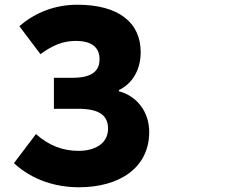

<svg xmlns="http://www.w3.org/2000/svg" viewBox="-20 -738 1040 812"><path d="M314 54C482 54 611 -26 611 -180C611 -268 556 -333 483 -352V-357C543 -386 575 -447 575 -517C575 -642 483 -718 307 -718C216 -718 130 -687 62 -627L151 -509C201 -545 244 -565 301 -565C360 -565 401 -543 401 -488C401 -439 371 -409 286 -409H208V-278H309C396 -278 437 -253 437 -194C437 -134 386 -100 312 -100C248 -100 188 -121 132 -171L39 -48C118 25 218 54 314 54Z"/></svg>

Font: コーポレート・ロゴ ver3 Bold
Style: Regular
Weight: 700
Designer: [KANA_main] LOGOTYPE.JP [Source Han Sans] Ryoko NISHIZUKA 西塚涼子 (kana, bopomofo & ideographs); Paul D. Hunt (Latin, Greek
Version: Version 12.001;FEAKit 1.0